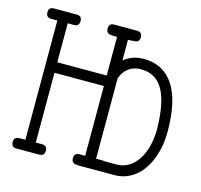

<svg xmlns="http://www.w3.org/2000/svg" viewBox="-98 -772 921 880"><g transform="rotate(15 362.0 -332.0)"><path d="M347.2 -613.8H365.7V-430.2H131.3V-615.2H161.1C177.4 -615.2 185.5 -623.5 185.5 -640.1C185.5 -656.4 177.4 -664.6 161.1 -664.6H52.7C36.5 -664.6 28.3 -656.4 28.3 -640.1C28.3 -623.5 36.5 -615.2 52.7 -615.2H82V-49.3H52.7C36.5 -49.3 28.3 -41 28.3 -24.4C28.3 -8.1 36.5 0 52.7 0H161.1C177.4 0 185.5 -8.1 185.5 -24.4C185.5 -41 177.4 -49.3 161.1 -49.3H131.3V-380.4H365.7V-49.3H338.9C322.3 -49.3 314 -41 314 -24.4C314 -14.6 316.8 -7.9 322.5 -4.2C328.2 -0.4 336.8 1.5 348.1 1.5H517.1C538.2 1.5 557.5 -2 575 -9C592.4 -16 607.9 -25.6 621.6 -37.6C635.3 -49.6 647.1 -63.8 657.2 -80.1C667.3 -96.4 675.7 -113.9 682.4 -132.6C689 -151.3 694 -170.8 697.3 -191.2C700.5 -211.5 702.1 -231.8 702.1 -252C702.1 -350.6 685.8 -424.6 653.1 -473.9C620.4 -523.2 572.8 -547.9 510.3 -547.9C491.7 -547.9 475.1 -545.2 460.4 -539.8C445.8 -534.4 431.5 -526.5 417.5 -516.1V-613.8H430.7C434.2 -613.8 437.8 -614.3 441.4 -615.2H446.8C463.4 -615.2 471.7 -623.5 471.7 -640.1C471.7 -656.4 463.4 -664.6 446.8 -664.6H338.9C322.3 -664.6 314 -656.4 314 -640.1C314 -630 316.7 -623.1 322.3 -619.4C327.8 -615.6 336.1 -613.8 347.2 -613.8ZM456.1 -483.4C471 -493.5 489.3 -498.5 510.7 -498.5C557.9 -498.5 592.9 -478.7 615.7 -439C638.5 -399.3 650.7 -338.7 652.3 -257.3V-252C652.3 -223.3 649.2 -196.6 642.8 -171.9C636.5 -147.1 627.4 -125.7 615.7 -107.4C604 -89.2 589.7 -74.8 572.8 -64.2C555.8 -53.6 536.9 -48.2 516.1 -47.9H457.5C453.9 -48.8 450.4 -49.3 446.8 -49.3H417.5V-431.6C426.3 -454.4 439.1 -471.7 456.1 -483.4Z"/></g></svg>

Font: Nathan
Style: Regular
Weight: 400
Designer: Peter Wiegel
Foundry: Peter Wiegel
Version: Version 1.001 2009